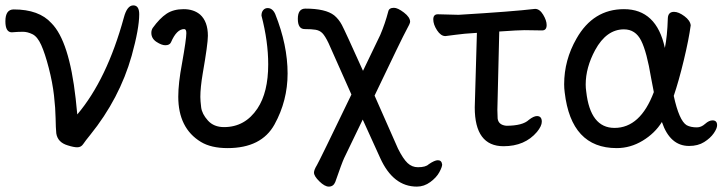

<svg xmlns="http://www.w3.org/2000/svg" viewBox="-37 -526 2683 713"><path d="M250 21Q237 21 215 14Q177 3 172 -31Q170 -51 169.5 -87Q169 -123 163.5 -171.5Q158 -220 144 -274Q130 -328 116 -359Q102 -390 83.5 -399Q65 -408 48 -408Q29 -408 7 -406Q-17 -406 -17 -447Q-17 -491 14 -491Q108 -491 154 -440Q220 -374 244 -160L250 -101Q360 -231 423 -461Q435 -506 458 -506Q480 -506 480 -473Q480 -420 452 -319Q407 -160 298 -25Q280 -3 272 9Q264 21 250 21Z M808 24Q747 24 709 1Q625 -50 625 -167Q625 -217 639 -291Q655 -381 655 -403Q655 -418 647 -418Q619 -418 598 -369Q593 -358 577 -358Q563 -358 544 -370.5Q525 -383 525 -404Q525 -414 530 -422Q556 -458 581.5 -475Q607 -492 645 -492Q682 -492 706 -472Q735 -446 735 -393Q735 -363 716 -254Q707 -201 707 -166Q707 -152 710 -127.5Q713 -103 735 -78.5Q757 -54 795 -54Q873 -54 919 -123Q959 -183 959 -287Q959 -372 934 -468Q934 -481 940.5 -488.5Q947 -496 957 -496Q975 -496 985 -474Q1031 -359 1031 -253Q1031 -152 982.5 -64Q934 24 808 24Z M1511 167Q1423 167 1375 61L1310 -82L1241 61Q1233 78 1208 150Q1201 167 1184 167Q1169 167 1149 147.5Q1129 128 1129 115Q1129 105 1140 87Q1148 74 1268 -175L1183 -366Q1170 -393 1160 -403Q1150 -413 1135 -415.5Q1120 -418 1094.5 -418Q1069 -418 1069 -456Q1069 -494 1097 -494Q1172 -494 1204 -469Q1221 -455 1232.5 -433.5Q1244 -412 1311 -263L1375 -396Q1393 -438 1405 -484Q1408 -497 1426 -497Q1440 -497 1463 -479.5Q1486 -462 1486 -445Q1486 -439 1472 -414Q1458 -389 1354 -171L1441 26Q1460 64 1476.5 79.5Q1493 95 1515 95Q1544 95 1555 84Q1577 69 1589 69Q1603 69 1605 85Q1605 94 1594.5 113.5Q1584 133 1561 150Q1538 167 1511 167Z M1833 17Q1726 17 1726 -127L1734 -404Q1683 -401 1656 -397Q1629 -393 1617 -392Q1600 -392 1586 -413.5Q1572 -435 1572 -454Q1572 -473 1589 -473L1666 -471Q1866 -483 1950 -493Q1967 -493 1980 -471.5Q1993 -450 1993 -433Q1993 -413 1976 -413L1911 -414Q1889 -414 1817 -409L1810 -118L1811 -86Q1814 -62 1843 -59Q1904 -59 1927 -81Q1945 -95 1957 -95Q1975 -95 1975 -74Q1975 -58 1957 -36Q1912 17 1833 17Z M2245 -51Q2341 -51 2391 -184L2381 -236Q2365 -333 2344 -375Q2323 -417 2280 -417Q2215 -417 2173 -340Q2138 -275 2138 -212Q2138 -199 2140 -186Q2155 -51 2245 -51ZM2253 24Q2084 24 2060 -183Q2058 -198 2058 -213Q2058 -303 2104 -383Q2166 -492 2280 -492Q2401 -492 2432 -348Q2441 -391 2443 -458Q2444 -482 2466 -482Q2483 -482 2504.5 -466Q2526 -450 2528 -432Q2521 -380 2502.5 -303Q2484 -226 2465 -170Q2485 -78 2513 -61Q2528 -53 2551 -53Q2567 -53 2581.5 -66Q2596 -79 2609 -79Q2626 -79 2626 -61Q2626 -49 2613.5 -31Q2601 -13 2578 1.5Q2555 16 2522 16Q2451 16 2421 -73Q2395 -31 2349.5 -3.5Q2304 24 2253 24Z"/></svg>

Font: LXGW WenKai Lite Medium
Style: Regular
Weight: 500
Designer: LXGW / Fontworks Inc.
Foundry: LXGW / Fontworks Inc.
Version: Version 1.511; March 25, 2025